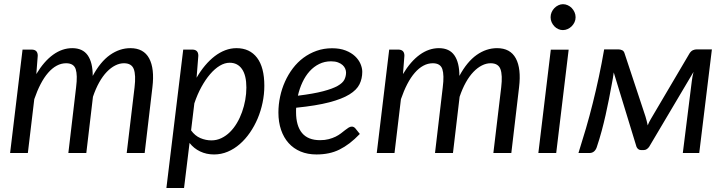

<svg xmlns="http://www.w3.org/2000/svg" viewBox="-20 -750 3550 941"><path d="M29.5 0 90.5 -507H134.5Q165 -507 165 -477L158 -387Q195.5 -449.5 240.2 -481.8Q285 -514 334 -514Q385.5 -514 410 -478.8Q434.5 -443.5 434.5 -378Q472 -447.5 519.2 -480.8Q566.5 -514 619 -514Q684 -514 711 -464Q738 -414 727 -322.5L689 0H601L639.5 -322.5Q646.5 -382 635.8 -411Q625 -440 587.5 -440Q566 -440 544.8 -429.2Q523.5 -418.5 503.5 -397.8Q483.5 -377 466.2 -346.2Q449 -315.5 435.5 -275.5V-275L403 0H315L353 -322.5Q360.5 -382 351 -411Q341.5 -440 304 -440Q280 -440 257.8 -428Q235.5 -416 215.8 -393.2Q196 -370.5 179 -337.8Q162 -305 148 -264L116.5 0Z M795.5 171.5 878 -507H922Q952 -507 952 -477L943.5 -369Q962.5 -402 985 -428.8Q1007.5 -455.5 1032.2 -474.5Q1057 -493.5 1084 -503.8Q1111 -514 1139 -514Q1204 -514 1239.8 -467Q1275.5 -420 1275.5 -329.5Q1275.5 -288.5 1267 -247.5Q1258.5 -206.5 1242.8 -169.2Q1227 -132 1204.8 -99.8Q1182.5 -67.5 1155.2 -43.8Q1128 -20 1096 -6.5Q1064 7 1029 7Q991.5 7 960.8 -7.8Q930 -22.5 909 -49.5L882 171.5ZM1105.5 -442.5Q1081.5 -442.5 1057 -427.8Q1032.5 -413 1009.8 -386.5Q987 -360 967 -323.5Q947 -287 932.5 -243.5L916.5 -111Q935.5 -84.5 962 -73.2Q988.5 -62 1016 -62Q1042 -62 1065 -73Q1088 -84 1107 -102.8Q1126 -121.5 1141 -146.8Q1156 -172 1166.2 -200.8Q1176.5 -229.5 1182 -260.2Q1187.5 -291 1187.5 -321Q1187.5 -380.5 1166 -411.5Q1144.5 -442.5 1105.5 -442.5Z M1755.5 -398Q1755.5 -365 1742 -337.2Q1728.5 -309.5 1692.5 -287.2Q1656.5 -265 1593.5 -248.5Q1530.5 -232 1431.5 -222Q1431 -216.5 1431 -211.2Q1431 -206 1431 -200.5Q1431 -133.5 1460.2 -98.2Q1489.5 -63 1548.5 -63Q1572.5 -63 1591.2 -68Q1610 -73 1624.8 -80.2Q1639.5 -87.5 1650.8 -96.2Q1662 -105 1671.2 -112.2Q1680.5 -119.5 1688.5 -124.5Q1696.5 -129.5 1704.5 -129.5Q1714 -129.5 1721.5 -121L1743.5 -93.5Q1718 -67 1693.5 -48.2Q1669 -29.5 1643.8 -17Q1618.5 -4.5 1590.8 1.2Q1563 7 1531 7Q1487.5 7 1453 -7.5Q1418.5 -22 1394.5 -48.8Q1370.5 -75.5 1357.5 -113.5Q1344.5 -151.5 1344.5 -198.5Q1344.5 -237.5 1352.8 -276.2Q1361 -315 1376.8 -350Q1392.5 -385 1415.2 -415Q1438 -445 1467.2 -466.8Q1496.5 -488.5 1531.8 -501Q1567 -513.5 1607.5 -513.5Q1646 -513.5 1674 -502.5Q1702 -491.5 1720 -474.5Q1738 -457.5 1746.8 -437Q1755.5 -416.5 1755.5 -398ZM1602.5 -449.5Q1571 -449.5 1544.5 -436.5Q1518 -423.5 1497.5 -400.8Q1477 -378 1462.5 -347.2Q1448 -316.5 1440 -281Q1517 -290.5 1563.5 -302.8Q1610 -315 1635 -329.2Q1660 -343.5 1668 -360Q1676 -376.5 1676 -394.5Q1676 -403.5 1672 -413.2Q1668 -423 1659.2 -431Q1650.5 -439 1636.5 -444.2Q1622.5 -449.5 1602.5 -449.5Z M1826.5 0 1887.5 -507H1931.5Q1962 -507 1962 -477L1955 -387Q1992.5 -449.5 2037.2 -481.8Q2082 -514 2131 -514Q2182.5 -514 2207 -478.8Q2231.5 -443.5 2231.5 -378Q2269 -447.5 2316.2 -480.8Q2363.5 -514 2416 -514Q2481 -514 2508 -464Q2535 -414 2524 -322.5L2486 0H2398L2436.5 -322.5Q2443.5 -382 2432.8 -411Q2422 -440 2384.5 -440Q2363 -440 2341.8 -429.2Q2320.5 -418.5 2300.5 -397.8Q2280.5 -377 2263.2 -346.2Q2246 -315.5 2232.5 -275.5V-275L2200 0H2112L2150 -322.5Q2157.5 -382 2148 -411Q2138.5 -440 2101 -440Q2077 -440 2054.8 -428Q2032.5 -416 2012.8 -393.2Q1993 -370.5 1976 -337.8Q1959 -305 1945 -264L1913.5 0Z M2767 -506.5 2706 0H2618.5L2679.5 -506.5ZM2801 -665.5Q2801 -652.5 2795.8 -641.2Q2790.5 -630 2781.8 -621.2Q2773 -612.5 2761.8 -607.5Q2750.5 -602.5 2738.5 -602.5Q2727 -602.5 2716 -607.5Q2705 -612.5 2696.8 -621.2Q2688.5 -630 2683.5 -641.2Q2678.5 -652.5 2678.5 -665.5Q2678.5 -678.5 2683.5 -690Q2688.5 -701.5 2697 -710.2Q2705.5 -719 2716.5 -724.2Q2727.5 -729.5 2739 -729.5Q2751 -729.5 2762.2 -724.5Q2773.5 -719.5 2782 -710.8Q2790.5 -702 2795.8 -690.2Q2801 -678.5 2801 -665.5Z M3143.5 -179Q3147 -167 3149.8 -156.2Q3152.5 -145.5 3154.5 -135.5Q3160 -150.5 3170 -167L3359.5 -488.5Q3367 -500 3376.2 -504Q3385.5 -508 3394.5 -508H3469L3407 0H3326.5L3370.5 -352Q3371.5 -362 3373.8 -374Q3376 -386 3379 -397.5L3161.5 -30.5Q3156.5 -23.5 3149.8 -19Q3143 -14.5 3134.5 -14.5H3122Q3114 -14.5 3108.2 -19Q3102.5 -23.5 3099.5 -30.5L2988 -395Q2986 -382 2984 -368Q2982 -354 2979.5 -343.5Q2972 -303 2964.5 -264.2Q2957 -225.5 2948.2 -186.8Q2939.5 -148 2929 -108.8Q2918.5 -69.5 2904.5 -28Q2900 -15 2891 -7.5Q2882 0 2868 0H2815Q2834 -60 2851.8 -120.8Q2869.5 -181.5 2885.2 -244.5Q2901 -307.5 2915 -373Q2929 -438.5 2941 -508H3010.5Q3019.5 -508 3028.5 -504.2Q3037.5 -500.5 3041 -488.5L3143.5 -179Z"/></svg>

Font: Lato
Style: Italic
Weight: 400
Italic angle: -7°
Designer: Lukasz Dziedzic
Foundry: tyPoland Lukasz Dziedzic
Version: Version 2.007; 2014-02-27